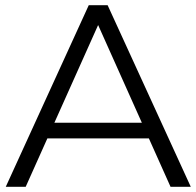

<svg xmlns="http://www.w3.org/2000/svg" viewBox="-20 -720 757 740"><path d="M2.2 0 322.1 -700H394.8L715.3 0H637.3L343 -657.4H373.4L79 0ZM127.9 -186.6 149.8 -247H557L579.5 -186.6Z"/></svg>

Font: Montserrat Thin
Style: Regular
Weight: 100
Designer: Julieta Ulanovsky
Foundry: Julieta Ulanovsky
Version: Version 9.000